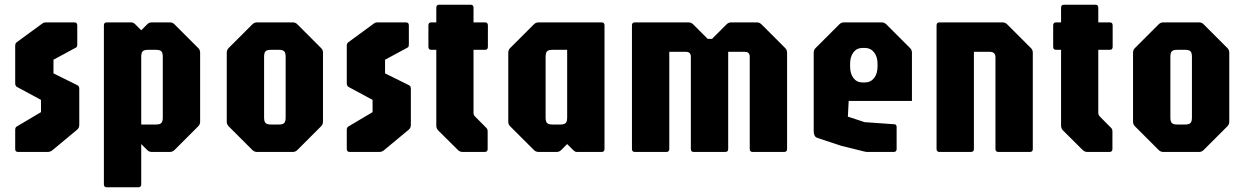

<svg xmlns="http://www.w3.org/2000/svg" viewBox="-20 -645 5294 815"><path d="M57 0Q44.5 0 44.5 -12.5V-93.5Q44.5 -105 52 -108.5L154 -169V-221L52 -276Q44.5 -280.5 44.5 -291.5V-451Q44.5 -456.5 46.2 -460Q48 -463.5 51.5 -466L158 -544Q163.5 -548 167 -549Q170.5 -550 174 -550H295.5Q308 -550 308 -537.5V-459Q308 -450.5 306.8 -447.5Q305.5 -444.5 301.5 -442.5L207 -391.5V-333.5L308 -283.5Q316.5 -280 316.5 -268.5V-115Q316.5 -102.5 308 -95L201.5 -6.5Q193.5 0 181.5 0Z M433.5 150Q421 150 421 137.5V-537.5Q421 -550 433.5 -550H537Q546 -550 554.5 -541.5L579.5 -516.5L604.5 -541.5Q612.5 -550 624.5 -550H701Q712.5 -550 721 -541.5L821 -441.5Q829.5 -433.5 829.5 -421.5V-128.5Q829.5 -116.5 821 -108.5L721 -8.5Q712.5 0 701 0H624.5Q612.5 0 604.5 -8.5L579.5 -33.5V137.5Q579.5 150 567 150ZM579.5 -116.5H642.5Q659 -116.5 665 -123Q671 -129.5 671 -146V-404Q671 -420.5 665 -427Q659 -433.5 642.5 -433.5H607.5Q591.5 -433.5 585.5 -427Q579.5 -420.5 579.5 -404Z M1071 0Q1059.5 0 1051 -8.5L951 -108.5Q942.5 -116.5 942.5 -128.5V-421.5Q942.5 -433.5 951 -441.5L1051 -541.5Q1059.5 -550 1071 -550H1222.5Q1234.5 -550 1242.5 -541.5L1342.5 -441.5Q1351 -433.5 1351 -421.5V-128.5Q1351 -116.5 1342.5 -108.5L1242.5 -8.5Q1234.5 0 1222.5 0ZM1129.5 -116.5H1164.5Q1180.5 -116.5 1186.5 -123Q1192.5 -129.5 1192.5 -146V-404Q1192.5 -420.5 1186.5 -427Q1180.5 -433.5 1164.5 -433.5H1129.5Q1113 -433.5 1107 -427Q1101 -420.5 1101 -404V-146Q1101 -129.5 1107 -123Q1113 -116.5 1129.5 -116.5Z M1464.5 0Q1452 0 1452 -12.5V-93.5Q1452 -105 1459.5 -108.5L1561.5 -169V-221L1459.5 -276Q1452 -280.5 1452 -291.5V-451Q1452 -456.5 1453.8 -460Q1455.5 -463.5 1459 -466L1565.5 -544Q1571 -548 1574.5 -549Q1578 -550 1581.5 -550H1703Q1715.5 -550 1715.5 -537.5V-459Q1715.5 -450.5 1714.2 -447.5Q1713 -444.5 1709 -442.5L1614.5 -391.5V-333.5L1715.5 -283.5Q1724 -280 1724 -268.5V-115Q1724 -102.5 1715.5 -95L1609 -6.5Q1601 0 1589 0Z M1943.5 0Q1932 0 1923.5 -8.5L1840 -91.5Q1832 -100 1832 -111.5V-433.5H1811Q1798.5 -433.5 1798.5 -446V-537.5Q1798.5 -550 1811 -550H1832V-612.5Q1832 -625 1844.5 -625H1977.5Q1990 -625 1990 -612.5V-550H2038.5Q2051 -550 2051 -537.5V-446Q2051 -433.5 2038.5 -433.5H1990V-166.5Q1990 -157 1996 -151L2045 -101.5Q2050 -97 2050 -86.5V-12.5Q2050 0 2037.5 0Z M2266 0Q2254.5 0 2246 -8.5L2146 -108.5Q2137.5 -116.5 2137.5 -128.5V-421.5Q2137.5 -433.5 2146 -441.5L2246 -541.5Q2254.5 -550 2266 -550H2533.5Q2546 -550 2546 -537.5V-12.5Q2546 0 2533.5 0H2429.5Q2423 0 2419.8 -2.5Q2416.5 -5 2412.5 -8.5L2387.5 -33.5L2362.5 -8.5Q2354.5 0 2342.5 0ZM2324.5 -116.5H2359.5Q2375.5 -116.5 2381.5 -123Q2387.5 -129.5 2387.5 -146V-433.5H2324.5Q2308 -433.5 2302 -427Q2296 -420.5 2296 -404V-146Q2296 -129.5 2302 -123Q2308 -116.5 2324.5 -116.5Z M2675 0Q2662.5 0 2662.5 -12.5V-537.5Q2662.5 -550 2675 -550H2902.5Q2914 -550 2922.5 -541.5L2984 -480H3002.5L3064 -541.5Q3072.5 -550 3084 -550H3192.5Q3204 -550 3212.5 -541.5L3312.5 -441.5Q3321 -433.5 3321 -421.5V-12.5Q3321 0 3308.5 0H3175Q3162.5 0 3162.5 -12.5V-404Q3162.5 -425 3141.5 -425H3071V-12.5Q3071 0 3058.5 0H2925Q2912.5 0 2912.5 -12.5V-404Q2912.5 -425 2891.5 -425H2821V-12.5Q2821 0 2808.5 0Z M3661.5 0Q3656.5 0 3650.8 -1.5Q3645 -3 3640 -4L3551 -26L3449 -60Q3434 -65 3434 -89V-421.5Q3434 -433.5 3442.5 -441.5L3542.5 -541.5Q3551 -550 3562.5 -550H3722.5Q3734 -550 3742.5 -541.5L3842.5 -441.5Q3851 -433.5 3851 -421.5V-216.5H3582.5L3579 -150L3650 -126.5L3777.5 -117.5Q3786 -116 3786 -106V-12.5Q3786 0 3773.5 0ZM3641.5 -295H3651Q3675.5 -295 3690.2 -313.5Q3705 -332 3705 -363.5V-373.5Q3705 -404.5 3690.2 -423Q3675.5 -441.5 3651 -441.5H3641Q3617 -441.5 3602.8 -423Q3588.5 -404.5 3588.5 -373.5V-363.5Q3588.5 -332 3602.8 -313.5Q3617 -295 3641.5 -295Z M3968 0Q3955.5 0 3955.5 -12.5V-537.5Q3955.5 -550 3968 -550H4235.5Q4247 -550 4255.5 -541.5L4355.5 -441.5Q4364 -433.5 4364 -421.5V-12.5Q4364 0 4351.5 0H4218Q4205.5 0 4205.5 -12.5V-401.5Q4205.5 -425 4182 -425H4114V-12.5Q4114 0 4101.5 0Z M4595.5 0Q4584 0 4575.5 -8.5L4492 -91.5Q4484 -100 4484 -111.5V-433.5H4463Q4450.5 -433.5 4450.5 -446V-537.5Q4450.5 -550 4463 -550H4484V-612.5Q4484 -625 4496.5 -625H4629.5Q4642 -625 4642 -612.5V-550H4690.5Q4703 -550 4703 -537.5V-446Q4703 -433.5 4690.5 -433.5H4642V-166.5Q4642 -157 4648 -151L4697 -101.5Q4702 -97 4702 -86.5V-12.5Q4702 0 4689.5 0Z M4918 0Q4906.5 0 4898 -8.5L4798 -108.5Q4789.5 -116.5 4789.5 -128.5V-421.5Q4789.5 -433.5 4798 -441.5L4898 -541.5Q4906.5 -550 4918 -550H5069.5Q5081.5 -550 5089.5 -541.5L5189.5 -441.5Q5198 -433.5 5198 -421.5V-128.5Q5198 -116.5 5189.5 -108.5L5089.5 -8.5Q5081.5 0 5069.5 0ZM4976.5 -116.5H5011.5Q5027.5 -116.5 5033.5 -123Q5039.5 -129.5 5039.5 -146V-404Q5039.5 -420.5 5033.5 -427Q5027.5 -433.5 5011.5 -433.5H4976.5Q4960 -433.5 4954 -427Q4948 -420.5 4948 -404V-146Q4948 -129.5 4954 -123Q4960 -116.5 4976.5 -116.5Z"/></svg>

Font: Jaro
Style: Regular
Weight: 400
Designer: Agyei Archer, Celine Hurka, Mirko Velimirović
Version: Version 1.000